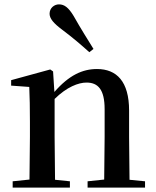

<svg xmlns="http://www.w3.org/2000/svg" viewBox="-20 -859 714 879"><path d="M408 -635C381 -679 352 -724 317 -786C294 -824 275 -839 250 -839C229 -839 207 -823 207 -796C207 -774 226 -752 262 -725C314 -686 351 -654 389 -620ZM456 0H644V-29L573 -36L571 -232V-353C571 -486 514 -543 424 -543C358 -543 296 -515 229 -438L223 -532L210 -541L31 -492V-467L114 -461C116 -412 117 -368 117 -301V-232L115 -37L38 -29V0H300V-29L232 -36L230 -232V-406C286 -461 339 -481 376 -481C429 -481 459 -449 459 -359V-232L457 -37L381 -29V0Z"/></svg>

Font: Noto Serif CJK KR SemiBold
Style: Regular
Weight: 600
Designer: Ryoko NISHIZUKA 西塚涼子 (kana & ideographs); Frank Grießhammer (Latin, Greek & Cyrillic); Wenlong ZHANG 张文龙 (bopomofo); San
Foundry: Adobe
Version: Version 2.001;hotconv 1.1.0;makeotfexe 2.6.0